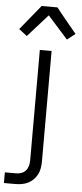

<svg xmlns="http://www.w3.org/2000/svg" viewBox="-76 -792 443 1040"><g transform="rotate(5 145.0 -271.5)"><path d="M-13 215V157H48Q63 157 77 152Q91 147 100.5 136Q110 125 114 110.5Q118 96 118 81V-520H182V81Q182 99 179 117Q176 135 168 151Q160 167 147 180Q134 193 118 201Q102 209 84 212Q66 215 48 215ZM41 -589 -3 -623 107 -758H193L229 -713L303 -623L259 -589L150 -711Z"/></g></svg>

Font: Iosevka Aile Light
Style: Regular
Weight: 300
Designer: Belleve Invis
Foundry: Belleve Invis
Version: Version 27.3.5; ttfautohint (v1.8.4)